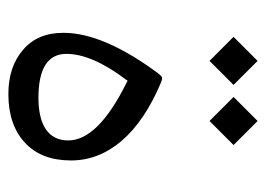

<svg xmlns="http://www.w3.org/2000/svg" viewBox="-110 -540 647 468"><g transform="rotate(90 214.0 -306.5)"><path d="M216.8 -551.8 275.4 -493.2 334 -551.8 275.4 -610.4ZM70.3 -551.8 128.9 -493.2 187.5 -551.8 128.9 -610.4ZM210 -2.9C260.3 -2.9 299.8 -16.6 328.6 -43.5C357.4 -70.3 371.6 -107.4 371.6 -155.8C371.6 -245.1 307.1 -322.8 180.2 -375.5C176.8 -377 173.8 -377.4 171.4 -377.4C169.4 -377.4 167 -378.4 158.7 -367.2C93.3 -278.8 60.5 -202.1 60.5 -137.2C60.5 -94.7 74.2 -62 102.1 -38.6C129.9 -14.6 165.5 -2.9 210 -2.9ZM177.2 -293.5 183.1 -290.5C276.4 -244.1 322.8 -196.8 322.8 -148.9C322.8 -100.6 285.6 -76.2 218.8 -76.2C147.5 -76.2 111.8 -99.1 111.8 -144.5C111.8 -185.1 132.3 -233.4 173.8 -288.6Z"/></g></svg>

Font: Sahel Light
Style: Regular
Weight: 300
Foundry: Saber Rastikerdar (saber.rastikerdar@gmail.com)
Version: Version 3.4.0